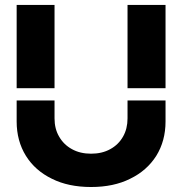

<svg xmlns="http://www.w3.org/2000/svg" viewBox="-20 -748 737 777"><path d="M348.6 8.8Q256.8 8.8 190.4 -24.4Q122.1 -57.6 85 -117.2Q47.4 -177.7 47.4 -256.3V-341.3H200.7V-269Q200.7 -226.6 219.2 -195.3Q237.8 -162.6 271 -144.5Q304.2 -126 348.6 -126Q393.1 -126 426.3 -144.5Q459.5 -162.6 478 -195.3Q496.1 -227.1 496.1 -269V-341.3H649.9V-256.3Q649.9 -177.7 612.3 -117.2Q574.2 -57.1 506.3 -24.4Q439.9 8.8 348.6 8.8ZM47.4 -391.1V-728H200.7V-391.1ZM496.1 -391.1V-728H649.9V-391.1Z"/></svg>

Font: Inter Tight Stencil
Style: Bold
Weight: 700
Designer: Rasmus Andersson
Foundry: rsms
Version: Version 3.004;Glyphs 3.1.2 (3151)